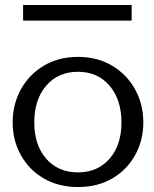

<svg xmlns="http://www.w3.org/2000/svg" viewBox="-20 -740 620 773"><path d="M294 13Q216 13 156.5 -21.5Q97 -56 64 -115.5Q31 -175 31 -247Q31 -320 64 -380Q97 -440 156.5 -475.5Q216 -511 294 -511Q372 -511 431.5 -475.5Q491 -440 524 -380Q557 -320 557 -247Q557 -175 524 -115.5Q491 -56 432 -21.5Q373 13 294 13ZM294 -46Q373 -46 421 -101Q469 -156 469 -247Q469 -339 421 -395Q373 -451 294 -451Q214 -451 166 -395Q118 -339 118 -247Q118 -156 166 -101Q214 -46 294 -46ZM73 -657V-720H510V-657Z"/></svg>

Font: Panamera Medium
Style: Regular
Weight: 500
Designer: Bastien Sozeau
Foundry: NBR — Bastien Sozeau
Version: Version 3.002; ttfautohint (v1.8.4.7-5d5b);gftools[0.9.33]